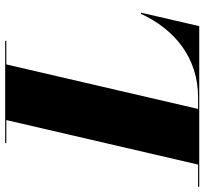

<svg xmlns="http://www.w3.org/2000/svg" viewBox="-94 -746 790 742"><g transform="rotate(-90 301.0 -375.0)"><path d="M571 0 623 -225H618.5C559.5 -98 452 -4.5 295 -4.5H251L423 -745.5H514V-750H119V-745.5H208L36 -4.5H-50V0Z"/></g></svg>

Font: Bodoni* 36pt Fatface
Style: Italic
Weight: 900
Italic angle: -13°
Version: Version 2.3